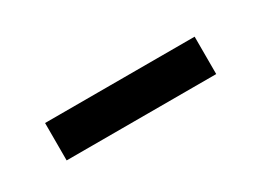

<svg xmlns="http://www.w3.org/2000/svg" viewBox="-15 -831 530 378"><g transform="rotate(-30 250.0 -641.5)"><path d="M71 -684H411V-599H71Z"/></g></svg>

Font: CBA Beacon Sans Bold
Style: Regular
Weight: 700
Designer: Wei Huang
Foundry: Wei Huang
Version: Version 1.002